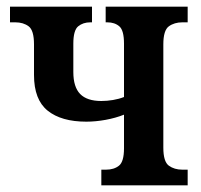

<svg xmlns="http://www.w3.org/2000/svg" viewBox="-20 -556 603 576"><path d="M284 0V-47H298Q322 -47 337 -59Q352 -71 352 -111V-212Q327 -202 297 -196.5Q267 -191 239 -191Q164 -191 123 -224Q82 -257 82 -331V-423Q82 -465 66 -477Q50 -489 26 -489H10V-536H256V-489H251Q229 -489 214.5 -477Q200 -465 200 -425V-340Q200 -295 220.5 -274Q241 -253 284 -253Q301 -253 319 -256Q337 -259 352 -265V-425Q352 -465 338 -477Q324 -489 302 -489H297V-536H543V-489H527Q503 -489 486.5 -477Q470 -465 470 -423V-113Q470 -71 486.5 -59Q503 -47 527 -47H543V0Z"/></svg>

Font: Noto Serif Condensed SemiBold
Style: Regular
Weight: 600
Width: 3
Designer: Monotype Design Team
Foundry: Monotype Imaging Inc.
Version: Version 2.013